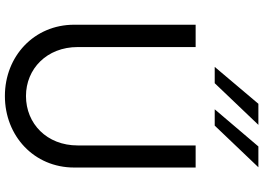

<svg xmlns="http://www.w3.org/2000/svg" viewBox="-162 -878 1050 765"><g transform="rotate(90 362.5 -495.0)"><path d="M393 -1000 246 -826H311L477 -1000ZM563 -1000 415 -826H480L646 -1000ZM362 10C521 10 647 -106 647 -266V-750H559V-280C559 -157 472 -74 362 -74C254 -74 167 -157 167 -280V-750H78V-266C78 -106 204 10 362 10Z"/></g></svg>

Font: Oakes
Style: Regular
Weight: 400
Designer: Samuel Oakes
Foundry: Samuel Oakes
Version: Version 1.003;PS 001.003;hotconv 1.0.88;makeotf.lib2.5.64775